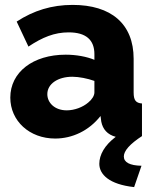

<svg xmlns="http://www.w3.org/2000/svg" viewBox="-20 -555 626 783"><path d="M559 0V-133C534 -135 525 -146 525 -178V-315C525 -458 433 -535 276 -535C191 -535 117 -512 48 -467L96 -365C153 -403 202 -423 260 -423C331 -423 365 -392 365 -334V-311C334 -324 291 -332 248 -332C115 -332 22 -261 22 -157C22 -62 100 10 205 10C275 10 343 -22 390 -82L393 -59C399 -28 418 -6 452 3C407 37 385 76 385 113C385 156 425 197 527 208L557 121C509 120 485 107 485 83C485 60 510 32 559 0ZM365 -178C365 -165 355 -149 340 -137C318 -118 284 -105 252 -105C203 -105 173 -136 173 -171C173 -213 216 -242 275 -242C302 -242 337 -235 365 -225Z"/></svg>

Font: FIGSv2-sans-serif ExtraBold
Style: Regular
Weight: 800
Designer: Matt McInerney, Pablo Impallari, Rodrigo Fuenzalida,Mirko Velimirovic
Foundry: Matt McInerney, Pablo Impallari, Rodrigo Fuenzalida
Version: Version 4.021;hotconv 1.0.109;makeotfexe 2.5.65596